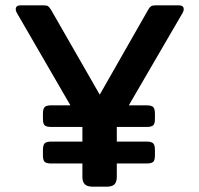

<svg xmlns="http://www.w3.org/2000/svg" viewBox="-20 -700 748 720"><path d="M289 -36V-87H172Q154 -87 147.5 -93Q141 -99 141 -118V-137Q141 -156 147.5 -162.5Q154 -169 172 -169H289V-224H172Q154 -224 147.5 -230Q141 -236 141 -254V-273Q141 -292 147.5 -298.5Q154 -305 172 -305H244L43 -652Q39 -659 39 -665Q39 -680 57 -680H143Q156 -680 160.5 -676.5Q165 -673 171 -664L354 -345L536 -664Q541 -673 546.5 -676.5Q552 -680 564 -680H651Q669 -680 669 -665Q669 -659 665 -652L463 -305H530Q548 -305 554.5 -298.5Q561 -292 561 -273V-254Q561 -236 554.5 -230Q548 -224 530 -224H418V-169H530Q548 -169 554.5 -162.5Q561 -156 561 -137V-118Q561 -99 554.5 -93Q548 -87 530 -87H418V-36Q418 -18 409.5 -9Q401 0 380 0H327Q307 0 298 -9Q289 -18 289 -36Z"/></svg>

Font: Mitr
Style: Regular
Weight: 400
Designer: Thanarat Vachiruckul
Foundry: Cadson Demak
Version: Version 1.002